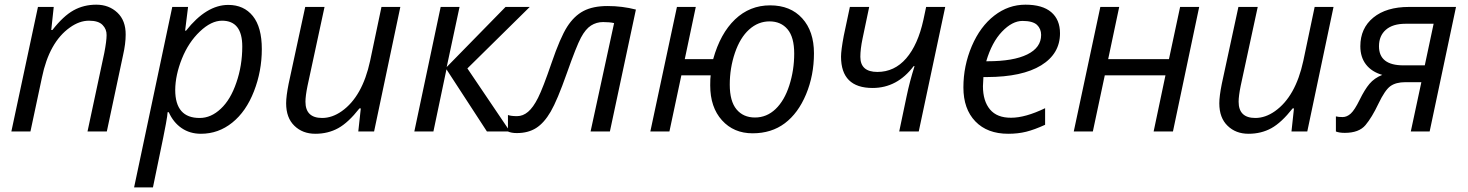

<svg xmlns="http://www.w3.org/2000/svg" viewBox="-20 -565 6308 825"><path d="M438 -414.1Q438.5 -439.5 420.9 -457.5Q403.3 -476.1 362.3 -476.1Q321.3 -476.1 280.3 -446.8Q191.4 -383.8 160.2 -231.9L110.8 0H28.8L143.1 -535.2H210.9L200.2 -436H205.1Q252 -496.1 295.9 -520.5Q339.8 -544.9 393.6 -544.9Q448.2 -544.9 484.4 -510.7Q520.5 -476.6 520 -416Q520 -377.4 508.8 -328.1L439 0H356L428.2 -337.9Q438 -388.7 438 -414.1Z M934.1 -476.1Q887.7 -476.1 838.9 -429.7Q790 -383.3 761.7 -313Q733.4 -242.2 732.9 -178.7Q732.9 -57.6 838.4 -58.1Q886.7 -58.1 928.7 -97.7Q970.7 -136.7 995.6 -210Q1021 -283.2 1021 -365.2Q1021 -476.1 934.1 -476.1ZM843.3 9.8Q795.9 9.8 760.3 -14.6Q724.6 -39.1 705.1 -83H700.2L698.2 -64.5Q694.3 -31.2 637.2 240.2H556.2L720.2 -535.2H788.1L775.4 -433.1H779.3Q866.7 -543.9 960.9 -543.9Q1027.8 -543.9 1066.4 -496.1Q1105 -448.2 1105 -354Q1105 -259.3 1071.3 -172.9Q1037.6 -85.9 978 -38.1Q918.5 9.8 843.3 9.8Z M1292.5 -127.9Q1292.5 -58.1 1364.3 -58.1Q1407.2 -58.1 1448.7 -87.4Q1537.1 -149.9 1570.3 -303.2L1619.1 -535.2H1700.2L1587.4 0H1519.5L1530.3 -99.1H1524.4Q1476.6 -38.1 1433.1 -14.2Q1389.6 9.8 1335 9.8Q1280.3 9.8 1245.1 -24.4Q1209.5 -58.6 1209.5 -121.1Q1209.5 -151.4 1220.2 -205.1L1291.5 -535.2H1374.5L1301.3 -195.8Q1292.5 -152.3 1292.5 -127.9Z M2152.3 -535.2H2256.3L1988.3 -271L2171.4 0H2072.3L1898.4 -267.1L1842.3 0H1760.3L1873.5 -535.2H1954.6L1899.4 -276.9Z M2200.7 6.8Q2177.7 6.8 2162.6 0V-70.8Q2176.3 -65.9 2201.7 -65.9Q2227.1 -65.9 2249 -84.5Q2271 -103 2292 -144.8Q2313 -186.5 2350.1 -294.9Q2387.2 -403.3 2417 -450Q2446.8 -496.6 2487.3 -517.8Q2527.8 -539.1 2590.8 -539.1Q2653.8 -539.1 2712.4 -523.9L2600.6 0H2517.6L2618.7 -465.8Q2599.6 -470.2 2571.3 -470.2Q2543 -470.2 2519.5 -455.3Q2496.1 -440.4 2476.3 -403.3Q2456.5 -366.2 2415.5 -250Q2374.5 -133.8 2346.2 -85.2Q2317.9 -36.6 2283.7 -14.9Q2249.5 6.8 2200.7 6.8Z M3364 -439.2Q3335.4 -473.1 3286.6 -473.1Q3237.8 -473.1 3199 -438.2Q3160.2 -403.3 3137.9 -337.9Q3115.7 -272.5 3115.7 -201.2Q3115.7 -129.9 3144.8 -95Q3173.8 -60.1 3224.1 -60.1Q3274.4 -60.1 3312.5 -96.4Q3350.6 -132.8 3371.6 -198.2Q3392.6 -263.7 3392.6 -334.5Q3392.6 -405.3 3364 -439.2ZM3031.7 -198.2Q3031.7 -230.5 3033.7 -241.2H2907.7L2856.4 0H2774.4L2888.7 -535.2H2969.7L2922.4 -311H3044.4Q3075.2 -421.4 3138.4 -481.7Q3201.7 -542 3289.1 -542Q3376.5 -542 3427 -486.3Q3477.5 -430.7 3477.5 -335.9Q3477.5 -241.2 3443.6 -159.9Q3409.7 -78.6 3352.3 -35.4Q3294.9 7.8 3213.9 7.8Q3132.8 7.8 3082.3 -48.1Q3031.7 -104 3031.7 -198.2Z M3676.8 -320.8Q3676.8 -255.9 3750 -255.9Q3823.2 -255.9 3873.8 -314.2Q3924.3 -372.6 3947.8 -480L3959.5 -535.2H4041.5L3927.7 0H3843.8L3875.5 -150.9Q3888.7 -214.4 3909.7 -280.8H3905.8Q3835 -187 3729.5 -187Q3593.8 -187 3593.8 -321.8Q3593.8 -348.6 3605.5 -411.1L3631.8 -535.2H3714.8Q3695.8 -444.8 3686.3 -399.4Q3676.8 -354 3676.8 -320.8Z M4217.8 -301.8H4223.6Q4334.5 -301.8 4394 -331.1Q4453.6 -360.4 4453.6 -415Q4453.6 -440.9 4436 -458Q4417.5 -475.1 4373.5 -475.1Q4329.6 -475.1 4285.6 -429.2Q4241.7 -383.3 4217.8 -301.8ZM4324.7 -59.1Q4385.7 -59.1 4470.7 -100.1V-28.8Q4424.8 -7.8 4389.6 1Q4354.5 9.8 4312 9.8Q4222.2 9.8 4170.9 -43.5Q4119.6 -96.7 4119.6 -189.5Q4119.6 -282.2 4155.8 -367.2Q4191.9 -451.2 4252.4 -498Q4313 -544.9 4386.2 -544.9Q4459.5 -544.9 4497.1 -512.7Q4534.7 -480.5 4534.7 -421.9Q4534.7 -334 4453.6 -284.2Q4372.6 -234.4 4221.7 -233.9H4205.6L4203.6 -194.8Q4203.6 -130.9 4233.9 -94.7Q4264.2 -58.6 4324.7 -59.1Z M4789.1 -535.2 4741.7 -311H5002.9L5050.8 -535.2H5132.8L5020 0H4937L4987.8 -241.2H4727.1L4675.8 0H4593.8L4708 -535.2Z M5302.2 -127.9Q5302.2 -58.1 5374 -58.1Q5417 -58.1 5458.5 -87.4Q5546.9 -149.9 5580.1 -303.2L5628.9 -535.2H5710L5597.2 0H5529.3L5540 -99.1H5534.2Q5486.3 -38.1 5442.9 -14.2Q5399.4 9.8 5344.7 9.8Q5290 9.8 5254.9 -24.4Q5219.2 -58.6 5219.2 -121.1Q5219.2 -151.4 5230 -205.1L5301.3 -535.2H5384.3L5311 -195.8Q5302.2 -152.3 5302.2 -127.9Z M6019 -462.9Q5964.4 -462.9 5934.8 -437Q5905.3 -411.1 5905.3 -366.2Q5905.3 -284.2 6010.3 -284.2H6102.1L6140.1 -462.9ZM6019 -211.9Q5978 -211.9 5954.3 -194.8Q5930.7 -177.7 5902.8 -119.1Q5875 -60.5 5847.2 -27.3Q5819.3 5.9 5758.3 5.9Q5734.4 5.9 5720.2 0V-64.9Q5730.5 -62 5749 -62Q5767.6 -62 5784.2 -77.1Q5800.8 -92.3 5822.3 -136.2Q5843.8 -180.2 5864.5 -204.8Q5885.3 -229.5 5919.4 -243.2Q5874 -256.3 5849.6 -287.8Q5825.2 -319.3 5825.2 -366.2Q5825.2 -443.8 5881.1 -489.5Q5937 -535.2 6034.2 -535.2H6236.3L6123 0H6042L6087.4 -211.9Z"/></svg>

Font: OpenSans-Italic
Style: Italic
Weight: 400
Italic angle: -12°
Foundry: Ascender Corporation
Version: Version 1.10